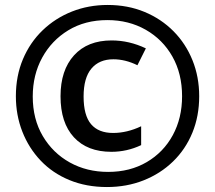

<svg xmlns="http://www.w3.org/2000/svg" viewBox="-20 -744 868 774"><path d="M411 10Q328 10 260 -18Q192 -46 144 -96.5Q96 -147 70 -213.5Q44 -280 44 -356Q44 -438 72.5 -505.5Q101 -573 152 -622Q203 -671 270 -697.5Q337 -724 414 -724Q495 -724 562.5 -696Q630 -668 679.5 -618Q729 -568 756 -501Q783 -434 783 -356Q783 -276 755.5 -209Q728 -142 677.5 -93Q627 -44 559 -17Q491 10 411 10ZM416 -51Q504 -51 571.5 -90.5Q639 -130 676.5 -199Q714 -268 714 -356Q714 -447 675 -516Q636 -585 567.5 -624Q499 -663 413 -663Q323 -663 255.5 -622Q188 -581 150 -511.5Q112 -442 112 -355Q112 -264 152.5 -195.5Q193 -127 261.5 -89Q330 -51 416 -51ZM429 -132Q332 -132 278 -190.5Q224 -249 224 -356Q224 -461 278.5 -521Q333 -581 430 -581Q501 -581 568 -549L534 -481Q485 -505 437 -505Q380 -505 348.5 -467.5Q317 -430 317 -355Q317 -279 347 -243.5Q377 -208 436 -208Q492 -208 549 -235V-159Q492 -132 429 -132Z"/></svg>

Font: Noto Sans Ethiopic ExtraCondensed SemiBold
Style: Regular
Weight: 600
Width: 2
Designer: Monotype Design Team
Foundry: Monotype Imaging Inc.
Version: Version 2.102; ttfautohint (v1.8.4.7-5d5b)